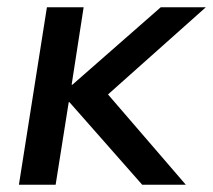

<svg xmlns="http://www.w3.org/2000/svg" viewBox="-20 -508 586 528"><path d="M32 0 109 -488H210L177 -275H179L422 -488H546L252 -226L254 -275L491 0H371L171 -227H169L133 0Z"/></svg>

Font: Nunito Sans 12pt ExtraLight 12pt SemiBold
Style: Italic
Weight: 600
Italic angle: -9°
Version: Version 3.101;gftools[0.9.27]